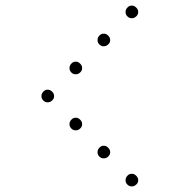

<svg xmlns="http://www.w3.org/2000/svg" viewBox="-20 -693 640 685"><path d="M449 -673Q441 -673 434.5 -666Q428 -659 428 -651V-649Q428 -641 434.5 -634.5Q441 -628 449 -628H451Q459 -628 466 -634.5Q473 -641 473 -649V-651Q473 -659 466 -666Q459 -673 451 -673ZM349 -573Q341 -573 334.5 -566Q328 -559 328 -551V-549Q328 -541 334.5 -534.5Q341 -528 349 -528H351Q359 -528 366 -534.5Q373 -541 373 -549V-551Q373 -559 366 -566Q359 -573 351 -573ZM249 -473Q241 -473 234.5 -466Q228 -459 228 -451V-449Q228 -441 234.5 -434.5Q241 -428 249 -428H251Q259 -428 266 -434.5Q273 -441 273 -449V-451Q273 -459 266 -466Q259 -473 251 -473ZM149 -373Q141 -373 134.5 -366Q128 -359 128 -351V-349Q128 -341 134.5 -334.5Q141 -328 149 -328H151Q159 -328 166 -334.5Q173 -341 173 -349V-351Q173 -359 166 -366Q159 -373 151 -373ZM249 -273Q241 -273 234.5 -266Q228 -259 228 -251V-249Q228 -241 234.5 -234.5Q241 -228 249 -228H251Q259 -228 266 -234.5Q273 -241 273 -249V-251Q273 -259 266 -266Q259 -273 251 -273ZM349 -173Q341 -173 334.5 -166Q328 -159 328 -151V-149Q328 -141 334.5 -134.5Q341 -128 349 -128H351Q359 -128 366 -134.5Q373 -141 373 -149V-151Q373 -159 366 -166Q359 -173 351 -173ZM449 -73Q441 -73 434.5 -66Q428 -59 428 -51V-49Q428 -41 434.5 -34.5Q441 -28 449 -28H451Q459 -28 466 -34.5Q473 -41 473 -49V-51Q473 -59 466 -66Q459 -73 451 -73Z"/></svg>

Font: Doto Rounded Light
Style: Regular
Weight: 300
Monospace: yes
Version: Version 1.000